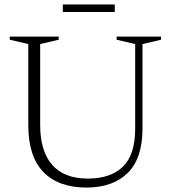

<svg xmlns="http://www.w3.org/2000/svg" viewBox="-20 -835 771 865"><path d="M589 -254.5V-636.5L505.5 -656V-670H705.5V-656L622 -636.5V-256Q622 -121 555 -55.5Q488 10 370 10Q243.5 10 175.5 -60Q107.5 -130 107.5 -271V-636.5L24 -656V-670H244.5V-656L161 -636.5V-272.5Q161 -154.5 214.8 -92.5Q268.5 -30.5 376.5 -30.5Q478 -30.5 533.5 -84Q589 -137.5 589 -254.5ZM263 -781V-815H497V-781Z"/></svg>

Font: Newsreader Text Light
Style: Regular
Weight: 300
Designer: Hugues Gentile
Foundry: Production Type
Version: Version 1.001